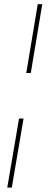

<svg xmlns="http://www.w3.org/2000/svg" viewBox="-20 -747 226 904"><path d="M69.6 -188.9H90.9L35.5 136.4H14.2ZM179 -727.3 125 -403.4H103.7L157.7 -727.3Z"/></svg>

Font: Inter UI Thin
Style: Italic
Weight: 100
Italic angle: -9.39999°
Designer: Rasmus Andersson
Foundry: rsms
Version: 3.2;8d6f07862